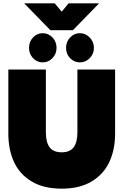

<svg xmlns="http://www.w3.org/2000/svg" viewBox="-20 -1116 740 1151"><path d="M125 -1096H308L350 -1046L391 -1096H574L417 -935H282ZM154 -829Q154 -866 178 -891.5Q202 -917 236 -917Q270 -917 294.5 -891.5Q319 -866 319 -829Q319 -793 294.5 -767.5Q270 -742 236 -742Q202 -742 178 -767.5Q154 -793 154 -829ZM376 -829Q376 -866 400.5 -891.5Q425 -917 459 -917Q493 -917 518 -891Q543 -865 543 -829Q543 -793 518 -767.5Q493 -742 459 -742Q425 -742 400.5 -767Q376 -792 376 -829ZM30 -315V-699H255V-322Q255 -263 277.5 -233Q300 -203 350 -203Q399 -203 421.5 -233Q444 -263 444 -322V-699H670V-315Q670 -219 635.5 -145Q601 -71 529 -28Q457 15 350 15Q242 15 170 -28Q98 -71 64 -145Q30 -219 30 -315Z"/></svg>

Font: Readiness Black
Style: Regular
Weight: 900
Designer: Katatrad Team
Foundry: CadsonDemak
Version: Version 1.00;April 23, 2019;FontCreator 11.5.0.2425 64-bit; 